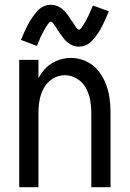

<svg xmlns="http://www.w3.org/2000/svg" viewBox="-20 -779 540 799"><path d="M60 0V-530H140V-454Q150 -472 163 -488Q184 -512 213.5 -525Q243 -538 275 -538Q306 -538 336 -525Q366 -512 386.5 -487.5Q407 -463 419 -433.5Q431 -404 435.5 -373Q440 -342 440 -310V0H360V-310Q360 -337 355 -363.5Q350 -390 337 -413.5Q324 -437 300.5 -451.5Q277 -466 250 -466Q223 -466 199.5 -451.5Q176 -437 163 -413.5Q150 -390 145 -363.5Q140 -337 140 -310V0ZM308 -585Q303 -585 298 -585.5Q293 -586 288.5 -587.5Q284 -589 279.5 -591Q275 -593 270 -596L262 -602L255 -608Q251 -612 248 -615.5Q245 -619 242 -623Q239 -627 236 -631L230 -639Q227 -643 225 -647L219 -655L217 -659L214 -664L208 -672L203 -680Q200 -684 195 -687L192 -689L189 -688Q184 -686 182 -682L177 -675L172 -667Q170 -664 167.5 -660Q165 -656 163 -652L160 -646L158 -643L155 -636L153 -633L151 -629Q149 -625 147 -621L144 -612L140 -604L137 -596L133 -588L67 -613Q80 -644 95 -674Q110 -704 134 -731.5Q158 -759 192 -759Q197 -759 202 -758.5Q207 -758 211.5 -756.5Q216 -755 220.5 -753Q225 -751 230 -748L238 -743L245 -736Q249 -733 252 -729Q255 -725 258 -721.5Q261 -718 264 -714L270 -705Q273 -701 275 -697L281 -689L283 -686L286 -681L292 -672L297 -664Q300 -660 305 -657L308 -655L311 -656Q316 -659 318 -662L323 -670L328 -677Q330 -681 332.5 -684.5Q335 -688 337 -692L341 -700L345 -708L347 -711L349 -716Q351 -720 353 -724L356 -732L360 -740L363 -748L367 -756L433 -732Q420 -700 405 -670Q390 -640 366 -612.5Q342 -585 308 -585Z"/></svg>

Font: Iosevka SS01
Style: Regular
Weight: 400
Monospace: yes
Designer: Belleve Invis
Foundry: Belleve Invis
Version: 2.3.3; ttfautohint (v1.8.3)